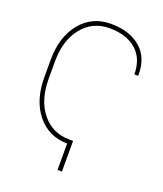

<svg xmlns="http://www.w3.org/2000/svg" viewBox="-160 -825 936 1101"><g transform="rotate(20 308.0 -274.5)"><path d="M350.1 171.4H323.2V10.3Q208 8.3 139.2 -77.4Q70.3 -163.1 70.3 -302.2V-408.7Q70.3 -548.3 140.6 -634.8Q210.9 -721.2 325.2 -721.2Q439.5 -721.2 507.3 -663.1Q575.2 -605 573.2 -497.1L572.3 -494.1H549.8Q549.8 -590.3 490.2 -642.6Q430.7 -694.8 327.1 -694.8Q223.6 -694.8 160.2 -616.2Q96.7 -537.6 96.7 -409.7V-302.2Q96.7 -172.9 160.2 -94.5Q223.6 -16.1 327.6 -16.1H350.1Z"/></g></svg>

Font: Roboto-Thin
Style: Regular
Weight: 250
Designer: Google
Version: Version 1.100141; 2013; ttfautohint (v0.94.14-c901) -l 8 -r 